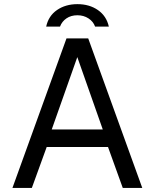

<svg xmlns="http://www.w3.org/2000/svg" viewBox="-20 -930 765 950"><path d="M309 -740H416.5L684 0H587.5L514.5 -202.5H211L137.5 0H41.5ZM488.5 -289.5 362.5 -647.5 236 -289.5ZM363 -854.5Q331.5 -854.5 309 -839.2Q286.5 -824 277 -798.5H208.5Q220 -851.5 262.2 -880.5Q304.5 -909.5 363 -909.5Q422.5 -909.5 464.8 -880Q507 -850.5 518.5 -798.5H450.5Q441.5 -823.5 417.8 -839Q394 -854.5 363 -854.5Z"/></svg>

Font: 1883 Sans
Style: Regular
Weight: 400
Designer: 1883 Sans project is a fork of Public Sans.
Version: Version 1.009